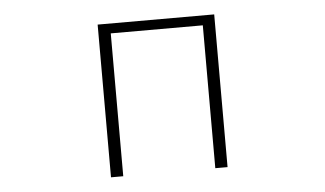

<svg xmlns="http://www.w3.org/2000/svg" viewBox="-42 -554 1084 640"><g transform="rotate(-5 500.0 -234.5)"><path d="M305 -490V21H346V-457H654V21H695V-490Z"/></g></svg>

Font: LINE Seed JP_OTF Thin
Style: Regular
Weight: 250
Designer: LY Corporation & Fontrix & Fontworks
Version: Version 1.007